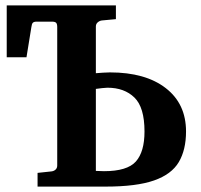

<svg xmlns="http://www.w3.org/2000/svg" viewBox="-20 -691 746 711"><path d="M119.1 0V-50.8L169.9 -56.2Q179.2 -57.1 185.5 -62.7Q191.9 -68.4 191.9 -78.1V-590.8Q191.9 -602.1 188 -606.4Q184.1 -610.8 172.9 -610.8H115.2Q106 -610.8 101.8 -606.9Q97.7 -603 96.2 -590.8L78.1 -479H4.9V-670.9H409.2V-620.1L356.9 -615.2Q349.1 -614.3 342 -608.4Q335 -602.5 335 -592.8V-419.9Q347.7 -420.9 361.8 -421.9Q376 -422.9 387.2 -422.9Q518.6 -422.9 593.8 -364.7Q668.9 -306.6 668.9 -204.1Q668.9 -136.2 642.1 -90.8Q615.2 -45.4 550.3 -22.7Q485.4 0 371.1 0Q340.3 0 324.5 0Q308.6 0 300 0Q291.5 0 282.5 0Q273.4 0 256.6 0Q239.7 0 207.5 0Q175.3 0 119.1 0ZM365.2 -57.1Q451.2 -57.1 483.2 -93Q515.1 -128.9 515.1 -204.1Q515.1 -293.5 477.8 -329.8Q440.4 -366.2 377.9 -366.2Q371.6 -366.2 358.2 -364.7Q344.7 -363.3 335 -361.8V-58.1Q341.8 -58.1 349.6 -57.6Q357.4 -57.1 365.2 -57.1Z"/></svg>

Font: Charis
Style: Bold
Weight: 700
Designer: Walt Agee, Miriam Martin, Annie Olsen, Victor Gaultney, Lorna Priest, Alan Ward, Bob Hallissy, Martin Hosken, Sharon Cor
Foundry: SIL Global
Version: Version 7.000